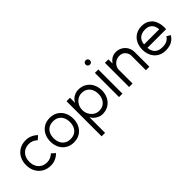

<svg xmlns="http://www.w3.org/2000/svg" viewBox="68 -1684 2860 2860"><g transform="rotate(-45 1497.5 -254.5)"><path d="M418 -125 475 -73Q438 -36 391 -15.5Q344 5 291 5Q211 5 152.5 -31Q94 -67 63 -128Q32 -189 32 -263Q32 -337 63 -398Q94 -459 152.5 -494.5Q211 -530 291 -530Q344 -530 391 -509.5Q438 -489 475 -452L418 -401Q392 -427 358 -442Q324 -457 287 -457Q228 -457 186.5 -431.5Q145 -406 123.5 -362Q102 -318 102 -263Q102 -208 123.5 -164Q145 -120 186.5 -94.5Q228 -69 287 -69Q324 -69 358 -84Q392 -99 418 -125Z M949 -254.2Q949 -308 929.5 -350Q910 -392 871.5 -416Q833 -440 778 -440Q723 -440 684 -416Q645 -392 625.5 -350Q606 -308 606 -254.2Q606 -200.4 626 -157.7Q646 -115 684.5 -91Q723 -67 777.5 -67Q832 -67 871 -91Q910 -115 929.5 -157.7Q949 -200.4 949 -254.2ZM1021 -254Q1021 -183.5 992.5 -124.5Q964 -65.5 909 -30.8Q854 4 778.1 4Q703.3 4 648.1 -31Q593 -66 564.5 -124.7Q536 -183.5 536 -253.7Q536 -325 564.5 -383.5Q593 -442 648 -477Q703 -512 778.3 -512Q853.6 -512 908.8 -477Q964 -442 992.5 -383.7Q1021 -325.4 1021 -254Z M1546 -251Q1546 -304 1526 -346.5Q1506 -389 1468 -413Q1430 -437 1376 -437Q1330 -437 1291 -412.5Q1252 -388 1228.5 -345Q1205 -302 1205 -251Q1205 -199 1228.5 -156Q1252 -113 1291 -88Q1330 -63 1376 -63Q1430 -63 1468 -87.5Q1506 -112 1526 -154.5Q1546 -197 1546 -251ZM1620 -251Q1620 -180 1591.5 -121Q1563 -62 1507.5 -27Q1452 8 1377 8Q1328 8 1278.5 -22Q1229 -52 1205 -100V230H1132V-509H1205V-401Q1228 -452 1277.5 -480Q1327 -508 1377 -508Q1452 -508 1507.5 -473Q1563 -438 1591.5 -379.5Q1620 -321 1620 -251Z M1801 -509V0H1729V-509ZM1810 -693.7Q1810 -674 1798 -661Q1786 -648 1764.7 -648Q1743.4 -648 1731.2 -661Q1719 -674.1 1719 -694Q1719 -714 1731.2 -726.5Q1743.4 -739 1764.7 -739Q1786 -739 1798 -726.2Q1810 -713.3 1810 -693.7Z M2164 -432Q2122 -432 2087.5 -411Q2053 -390 2033.5 -357Q2014 -324 2014 -290V0H1941V-509H2014V-422Q2032 -448 2054.5 -467.5Q2077 -487 2105 -498Q2133 -509 2167 -509Q2225 -509 2271 -482Q2317 -455 2342.5 -409Q2368 -363 2368 -307V0H2295V-300Q2295 -355 2260 -393.5Q2225 -432 2164 -432Z M2716 -438Q2641 -438 2597.5 -401Q2554 -364 2547 -291H2861H2866Q2864 -330 2848.5 -363Q2833 -396 2800 -417Q2767 -438 2716 -438ZM2939 -219H2547Q2551 -147 2593.5 -107Q2636 -67 2714 -67Q2776 -67 2814.5 -89Q2853 -111 2866 -142L2926 -109Q2905 -62 2851 -29.5Q2797 3 2713 3Q2638 3 2583.5 -31.5Q2529 -66 2501 -124.5Q2473 -183 2473 -254Q2473 -325 2501 -383.5Q2529 -442 2583.5 -476.5Q2638 -511 2713 -511Q2784 -511 2829 -483.5Q2874 -456 2893.5 -426Q2913 -396 2920 -374L2921 -373Q2936 -333 2939.5 -292Q2943 -251 2939 -219Z"/></g></svg>

Font: SUIT Variable
Style: Regular
Weight: 400
Designer: Sunn Youn; Korean Glyphs from Source Han Sans (Sandoll Communications; Soo-young Jang, Joo-yeon Kang)
Foundry: Sunn
Version: Version 1.150;FEAKit 1.0